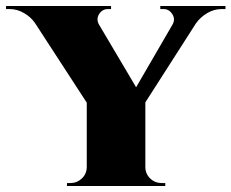

<svg xmlns="http://www.w3.org/2000/svg" viewBox="-68 -620 771 640"><path d="M466.3 -600.1H683.6V-589.8H671.4Q645.5 -589.8 622.8 -576.4Q600.1 -563 585.4 -542.5L416.5 -278.8V-62.5Q417 -40 432.9 -24.9Q448.7 -9.8 471.7 -9.8H482.9V0H155.3V-9.8H166.5Q188.5 -9.8 204.6 -24.9Q220.7 -40 221.2 -62.5V-277.8L48.8 -543Q35.2 -563 12.2 -576.4Q-10.7 -589.8 -36.1 -589.8H-47.9V-600.1H302.2V-589.8H292Q272.9 -589.8 262.5 -573.2Q252 -556.6 261.7 -538.6L385.7 -329.1L507.3 -538.6Q517.1 -556.2 506.3 -573Q495.6 -589.8 477.1 -589.8H466.3Z"/></svg>

Font: Cinzel Black
Style: Regular
Weight: 900
Designer: Natanael Gama
Version: Version 1.001;PS 001.001;hotconv 1.0.56;makeotf.lib2.0.21325